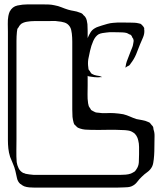

<svg xmlns="http://www.w3.org/2000/svg" viewBox="-20 -796 724 874"><path d="M683 -145V-142Q683 -125 682.5 -107Q682 -89 680 -71Q679 -63 677.5 -54Q676 -45 672 -37Q664 -22 650.5 -12.5Q637 -3 626 8Q614 19 604.5 32Q595 45 579 52Q572 55 562.5 56Q553 57 545 57Q529 58 512.5 58Q496 58 479 58H137Q126 58 113.5 57Q101 56 90 52L79 46Q78 44 76 43Q74 42 72 41Q60 30 57 13.5Q54 -3 50 -18Q46 -35 39 -50.5Q32 -66 26 -82Q20 -101 18 -120Q16 -139 16 -158Q16 -177 16 -219Q16 -261 16 -315.5Q16 -370 16 -426Q16 -482 16 -528V-651Q16 -668 15.5 -687Q15 -706 18 -723Q19 -728 20.5 -733.5Q22 -739 24 -743Q36 -766 59.5 -771Q83 -776 105 -776H174Q188 -776 201.5 -775.5Q215 -775 228 -772Q245 -769 259.5 -763Q274 -757 290 -752Q304 -748 317 -746Q330 -744 342 -739Q345 -738 348 -737Q351 -736 352 -735Q354 -734 356.5 -731.5Q359 -729 360 -727Q362 -725 364.5 -723Q367 -721 368 -719Q373 -712 375 -703Q377 -694 378 -686Q379 -670 379 -655Q379 -640 379 -624V-406Q379 -387 378.5 -366.5Q378 -346 381 -326Q382 -323 382.5 -319.5Q383 -316 384 -313Q385 -310 387.5 -307Q390 -304 391 -302L395 -295Q397 -294 399 -293Q401 -292 402 -291Q405 -290 408 -288Q411 -286 414 -285Q417 -284 420.5 -283.5Q424 -283 427 -283Q445 -280 463 -281Q481 -282 499 -281Q510 -280 520.5 -279Q531 -278 541 -276Q557 -272 571.5 -265.5Q586 -259 601 -254Q615 -251 628 -249Q641 -247 654 -241Q656 -240 658.5 -239Q661 -238 662 -237Q664 -235 666.5 -231.5Q669 -228 671 -226Q672 -225 673.5 -223.5Q675 -222 676 -220Q678 -217 678 -213Q678 -209 679 -206Q684 -192 683.5 -176Q683 -160 683 -145ZM613 -94V-97Q613 -111 613 -127Q613 -143 609 -158Q607 -168 601 -178Q595 -188 586 -193Q576 -200 562.5 -202Q549 -204 538 -204Q501 -206 464.5 -205Q428 -204 391 -205Q379 -205 367.5 -206Q356 -207 344 -211Q342 -212 339 -213Q336 -214 334 -215Q332 -216 330 -218.5Q328 -221 326 -222Q325 -224 322.5 -226Q320 -228 318 -230L315 -238Q313 -245 312 -251Q311 -257 310 -264Q309 -281 309 -297.5Q309 -314 309 -330V-570Q309 -588 309 -606.5Q309 -625 307 -643Q306 -651 304 -660Q302 -669 297 -676Q288 -689 273.5 -693.5Q259 -698 243 -699Q233 -701 221 -700.5Q209 -700 198 -700H169Q152 -700 135.5 -700Q119 -700 102 -697Q95 -696 86 -692.5Q77 -689 72 -683Q68 -679 64 -671Q61 -668 59 -664Q58 -661 58 -657.5Q58 -654 57 -651Q56 -641 55.5 -631Q55 -621 55 -610V-162Q55 -137 54.5 -110.5Q54 -84 56 -58Q58 -44 64.5 -30.5Q71 -17 85 -9Q87 -8 90 -7.5Q93 -7 96 -5Q105 -3 114 -2Q123 -1 133 0H528Q539 0 552 -1Q565 -2 576 -6Q580 -8 585 -10.5Q590 -13 594 -16Q596 -18 597.5 -20.5Q599 -23 600 -24Q611 -39 612 -57.5Q613 -76 613 -94ZM617 -593Q609 -571 599.5 -548.5Q590 -526 575 -507Q574 -505 572 -502.5Q570 -500 568 -498Q563 -495 558 -493Q557 -492 554 -490Q551 -488 551 -489Q550 -490 552 -494Q553 -500 554 -505.5Q555 -511 557 -516L575 -563Q578 -571 581.5 -579Q585 -587 586 -595Q587 -600 588 -606.5Q589 -613 587 -617Q587 -619 585.5 -621Q584 -623 583 -624Q582 -627 580 -631Q578 -635 576 -636Q575 -638 572.5 -638.5Q570 -639 568 -640Q565 -642 562 -643.5Q559 -645 556 -646Q548 -648 538.5 -648.5Q529 -649 521 -649Q507 -649 493 -649.5Q479 -650 465 -648Q456 -647 446.5 -645.5Q437 -644 429 -640Q414 -631 404.5 -609.5Q395 -588 390 -565Q385 -542 382 -527Q379 -508 382 -489Q382 -484 384 -478Q385 -477 386.5 -475.5Q388 -474 389 -472Q391 -469 393 -465.5Q395 -462 398 -460Q408 -454 420 -452Q425 -451 429.5 -450.5Q434 -450 438 -448Q440 -448 442 -446Q445 -446 444 -445Q444 -445 439 -445Q436 -445 432.5 -444.5Q429 -444 426 -444Q410 -444 393 -447Q391 -448 387.5 -448Q384 -448 382 -449L372 -456Q371 -458 369 -459Q367 -460 365 -461Q364 -463 363.5 -465.5Q363 -468 362 -470Q358 -481 358 -492Q357 -506 359.5 -520Q362 -534 364 -548Q367 -568 370 -587Q373 -606 380 -625Q385 -637 392 -648.5Q399 -660 411 -667Q419 -672 427.5 -674.5Q436 -677 444 -680Q457 -684 469.5 -687.5Q482 -691 495 -692Q515 -694 535 -693.5Q555 -693 575 -693Q584 -693 593 -692.5Q602 -692 610 -690Q613 -689 616.5 -688.5Q620 -688 622 -686Q624 -685 626 -682.5Q628 -680 630 -678Q631 -677 632.5 -675Q634 -673 635 -671Q637 -669 636.5 -664.5Q636 -660 637 -658Q638 -642 631 -625.5Q624 -609 617 -593Z"/></svg>

Font: Rubik Vinyl
Style: Regular
Weight: 400
Designer: Hubert and Fischer, NaN
Foundry: Hubert and Fischer, NaN
Version: Version 2.200